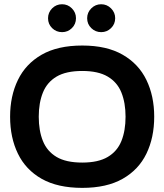

<svg xmlns="http://www.w3.org/2000/svg" viewBox="-20 -889 786 918"><path d="M373.4 9.3Q255.7 9.3 179.3 -34Q103 -77.3 65.7 -154.2Q28.3 -231 28.3 -331Q28.3 -430 65.7 -506.8Q103 -583.7 179.3 -627.5Q255.7 -671.3 373.4 -671.3Q490 -671.3 566.3 -627.5Q642.7 -583.7 680 -506.8Q717.3 -430 717.3 -331Q717.3 -231 680 -154.2Q642.7 -77.3 566.3 -34Q490 9.3 373.4 9.3ZM373.3 -111.7Q450 -111.7 495.3 -138.7Q540.7 -165.7 560.5 -214.8Q580.3 -264 580.3 -331Q580.3 -397.3 560.5 -446.5Q540.7 -495.7 495.3 -522.7Q450 -549.7 373.3 -549.7Q295.7 -549.7 250.3 -522.7Q205 -495.7 185.2 -446.5Q165.3 -397.3 165.3 -331Q165.3 -264 185.2 -214.8Q205 -165.7 250.3 -138.7Q295.7 -111.7 373.3 -111.7ZM277 -735.3Q248.9 -735.3 229.3 -754.5Q209.7 -773.7 209.7 -801.7Q209.7 -829.3 229.2 -849Q248.8 -868.7 276.7 -868.7Q304.3 -868.7 323.8 -848.9Q343.3 -829.1 343.3 -802Q343.3 -773.7 323.7 -754.5Q304.1 -735.3 277 -735.3ZM464 -735.3Q436.3 -735.3 416.5 -754.5Q396.7 -773.7 396.7 -801.7Q396.7 -829.3 416.4 -849Q436.1 -868.7 463.7 -868.7Q491.3 -868.7 511 -848.9Q530.7 -829.1 530.7 -802Q530.7 -773.7 510.9 -754.5Q491.1 -735.3 464 -735.3Z"/></svg>

Font: Nata Sans
Style: Regular
Weight: 400
Designer: Daniel Uzquiano Cruz
Version: Version 1.001